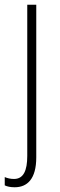

<svg xmlns="http://www.w3.org/2000/svg" viewBox="-38 -549 252 810"><path d="M24 241C77 241 115 206 115 115V-529H77V109C77 171 61 206 21 206C7 206 -7 203 -18 198V233C-8 238 6 241 24 241Z"/></svg>

Font: Noto Sans Gurmukhi UI Condensed ExtraLight
Style: Regular
Weight: 200
Width: 3
Designer: Jelle Bosma - Monotype Design Team
Foundry: Monotype Imaging Inc.
Version: Version 2.004